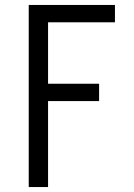

<svg xmlns="http://www.w3.org/2000/svg" viewBox="-20 -755 540 775"><path d="M96 0V-735H444V-665H174V-417H380V-347H174V0Z"/></svg>

Font: Iosevka NFM
Style: Regular
Weight: 400
Monospace: yes
Designer: Belleve Invis
Foundry: Belleve Invis
Version: Version 29.0.4; ttfautohint (v1.8.4);Nerd Fonts 3.3.0